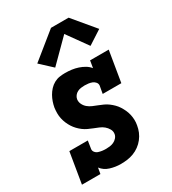

<svg xmlns="http://www.w3.org/2000/svg" viewBox="-189 -874 879 982"><g transform="rotate(-30 250.0 -383.0)"><path d="M232 8Q200 8 169.5 -1.5Q139 -11 121 -35L115 0H6L36 -181H145L138 -136Q136 -125 143 -116Q150 -107 160.5 -103.5Q171 -100 182 -98.5Q193 -97 205 -97Q216 -97 227.5 -98.5Q239 -100 250 -105Q261 -110 269.5 -119.5Q278 -129 280 -140Q283 -156 275 -170Q267 -184 255.5 -193.5Q244 -203 229.5 -209Q215 -215 201 -220.5Q187 -226 173 -232.5Q159 -239 147 -248Q135 -257 124.5 -268Q114 -279 106 -291.5Q98 -304 92 -318Q86 -332 82.5 -347.5Q79 -363 79 -379Q79 -395 81 -411Q84 -428 89.5 -444Q95 -460 103.5 -475Q112 -490 124 -503Q136 -516 151.5 -524.5Q167 -533 183.5 -535.5Q200 -538 216 -538Q236 -538 255 -535.5Q274 -533 292 -527Q310 -521 326 -511.5Q342 -502 353 -488L360 -530H470L440 -349H330L338 -394Q339 -405 332 -413.5Q325 -422 315 -426Q305 -430 293.5 -431.5Q282 -433 271 -433Q261 -433 250 -431.5Q239 -430 229 -425Q219 -420 212 -411Q205 -402 203 -391Q201 -375 208 -361Q215 -347 226.5 -337.5Q238 -328 252 -322Q266 -316 280.5 -310.5Q295 -305 309 -298.5Q323 -292 335 -283Q347 -274 357.5 -263.5Q368 -253 376 -240.5Q384 -228 390.5 -214Q397 -200 400.5 -184.5Q404 -169 404.5 -153.5Q405 -138 402 -122Q399 -103 391.5 -85Q384 -67 371.5 -51Q359 -35 342.5 -23Q326 -11 307.5 -4Q289 3 270 5.5Q251 8 232 8ZM187 -587 118 -651 270 -774H374L481 -646L399 -593L313 -713Z"/></g></svg>

Font: Iosevka Curly Slab XBdObl
Style: Regular
Weight: 800
Italic angle: -9°
Monospace: yes
Designer: Belleve Invis
Foundry: Belleve Invis
Version: Version 11.1.0; ttfautohint (v1.8.3)